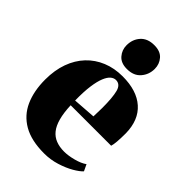

<svg xmlns="http://www.w3.org/2000/svg" viewBox="-225 -842 946 946"><g transform="rotate(45 248.0 -369.0)"><path d="M267 12Q178 12 122 -20.2Q66 -52.5 39.8 -111.2Q13.5 -170 13.5 -249.5Q13.5 -314.5 32.2 -366.5Q51 -418.5 85.5 -455Q120 -491.5 167.5 -511Q215 -530.5 272.5 -530.5Q371.5 -530.5 426 -482.2Q480.5 -434 482 -343Q482 -308.5 480 -284.5Q478 -260.5 474 -248.5H192Q194 -197 203.8 -161.5Q213.5 -126 230.8 -104.8Q248 -83.5 273 -73.8Q298 -64 330 -64Q359 -64 395 -73.5Q431 -83 452.5 -98.5L468.5 -64.5Q454.5 -49 423.8 -31.2Q393 -13.5 352.2 -0.8Q311.5 12 267 12ZM191 -280.5 310 -289Q310.5 -305 310.8 -319.2Q311 -333.5 311.5 -349.5Q311.5 -421.5 302 -458Q292.5 -494.5 262 -494.5Q248 -494.5 235 -483.8Q222 -473 211.8 -448.2Q201.5 -423.5 195.8 -382.5Q190 -341.5 191 -280.5ZM261 -570.5Q220 -570.5 198.8 -595Q177.5 -619.5 177.5 -652.5Q177.5 -693.5 202.5 -721.5Q227.5 -749.5 274 -749.5H275Q316.5 -749.5 337.5 -725.5Q358.5 -701.5 358.5 -668Q358.5 -628.5 333.5 -599.5Q308.5 -570.5 262 -570.5Z"/></g></svg>

Font: Merriweather 120pt Black
Style: Regular
Weight: 900
Designer: Eben Sorkin
Foundry: Eben Sorkin
Version: Version 2.100